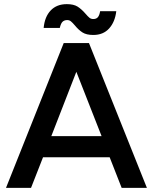

<svg xmlns="http://www.w3.org/2000/svg" viewBox="-20 -908 738 928"><path d="M510 -148H188L130 0H9L288 -700H410L690 0H568ZM471 -250 349 -561 228 -250ZM342 -785Q330 -799 322.5 -805Q315 -811 305 -811Q291 -811 282.5 -803Q274 -795 269 -773H191Q196 -827 225 -857.5Q254 -888 303 -888Q336 -888 355 -876Q374 -864 393 -842Q405 -828 412.5 -822Q420 -816 431 -816Q446 -816 453.5 -825.5Q461 -835 464 -854H542Q536 -802 507.5 -770.5Q479 -739 431 -739Q398 -739 379 -751Q360 -763 342 -785Z"/></svg>

Font: Oak Sans SemiBold
Style: Regular
Weight: 600
Designer: Erik Kennedy, Walven
Foundry: Erik Kennedy, Walven
Version: Version 1.000